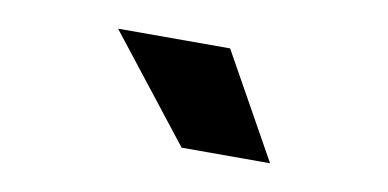

<svg xmlns="http://www.w3.org/2000/svg" viewBox="-35 -874 671 332"><g transform="rotate(10 301.0 -708.0)"><path d="M150.9 -799.8H347.7L450.2 -616.2H294.9Z"/></g></svg>

Font: Hack
Style: Bold Italic
Weight: 700
Italic angle: -11°
Monospace: yes
Designer: Christopher Simpkins
Foundry: Christopher Simpkins
Version: Version 2.017; ttfautohint (v1.4.1) -l 4 -r 80 -G 350 -x 0 -